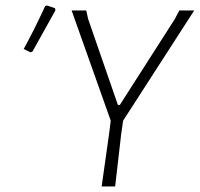

<svg xmlns="http://www.w3.org/2000/svg" viewBox="-20 -677 725 697"><path d="M144 -655 151 -657 180 -647 181 -639Q170 -619 98 -490L91 -487L66 -499Q104 -568 144 -655ZM685 -639 427 -239 420 -191 398 0H349L376 -191L382 -239L240 -639H293L300 -608L408 -296H415L614 -607L631 -639Z"/></svg>

Font: Alegreya Sans SC Light
Style: Italic
Weight: 300
Italic angle: -7°
Designer: Juan Pablo del Peral
Foundry: Huerta Tipografica
Version: Version 2.007